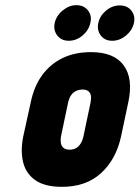

<svg xmlns="http://www.w3.org/2000/svg" viewBox="-20 -714 541 744"><path d="M276 -694Q248 -694 223 -673.5Q198 -653 192 -625Q186 -597 202 -576.5Q218 -556 246 -556Q276 -556 300 -576.5Q324 -597 330 -625Q337 -653 321 -673.5Q305 -694 276 -694ZM444 -693Q415 -693 391 -673Q367 -653 361 -625Q355 -597 370.5 -576.5Q386 -556 415 -556Q444 -556 468.5 -576.5Q493 -597 499 -625Q505 -653 489 -673Q473 -693 444 -693ZM449 -185 477 -317Q497 -409 459.5 -460.5Q422 -512 333 -512Q270 -512 222.5 -489Q175 -466 143.5 -423Q112 -380 99 -317L70 -185Q59 -130 69.5 -86Q80 -42 116.5 -16Q153 10 220 10Q314 10 372 -43.5Q430 -97 449 -185ZM331 -317 303 -184Q300 -170 293 -158.5Q286 -147 275.5 -140.5Q265 -134 250 -134Q234 -134 226 -141Q218 -148 216 -159.5Q214 -171 216 -184L244 -317Q248 -334 255.5 -345Q263 -356 274.5 -361.5Q286 -367 300 -367Q314 -367 322 -361Q330 -355 332 -344Q334 -333 331 -317Z"/></svg>

Font: Advent Pro ExtraBold
Style: Italic
Weight: 800
Italic angle: -12°
Version: Version 3.000